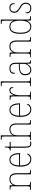

<svg xmlns="http://www.w3.org/2000/svg" viewBox="2001 -2802 810 4853"><g transform="rotate(-90 2406.5 -375.0)"><path d="M34 0V-20H52Q86 -20 101.5 -24Q117 -28 121 -44Q125 -60 125 -95V-442Q125 -476 121 -492Q117 -508 102.5 -512Q88 -516 58 -516H39V-536H149L152 -453H155Q181 -500 216 -521Q251 -542 303 -542Q383 -542 419 -497Q455 -452 455 -359V-95Q455 -60 459 -44Q463 -28 478.5 -24Q494 -20 527 -20H538V0H427V-365Q427 -432 399.5 -474.5Q372 -517 304 -517Q250 -517 217 -493Q184 -469 168.5 -427.5Q153 -386 153 -334V-95Q153 -60 157 -44Q161 -28 176.5 -24Q192 -20 226 -20H238V0Z M808 10Q722 10 672 -60.5Q622 -131 622 -262Q622 -403 668 -472.5Q714 -542 799 -542Q877 -542 920 -475Q963 -408 963 -290V-274H651Q650 -144 693.5 -79.5Q737 -15 808 -15Q860 -15 891.5 -41Q923 -67 939 -102Q948 -96 948 -82Q948 -66 932 -44Q916 -22 884.5 -6Q853 10 808 10ZM935 -298Q934 -396 900.5 -456.5Q867 -517 798 -517Q724 -517 690 -457.5Q656 -398 652 -298Z M1202 10Q1147 10 1123.5 -23.5Q1100 -57 1100 -141V-511H1029V-531Q1067 -532 1086 -552Q1097 -563 1102.5 -588Q1108 -613 1108 -657H1128V-536H1245V-511H1128V-135Q1128 -67 1145.5 -41Q1163 -15 1201 -15Q1227 -15 1254 -20V5Q1240 8 1227 9Q1214 10 1202 10Z M1293 0V-20H1312Q1346 -20 1361.5 -24Q1377 -28 1381 -44Q1385 -60 1385 -95V-663Q1385 -698 1381 -714.5Q1377 -731 1363.5 -735.5Q1350 -740 1322 -740H1300V-760H1413V-487Q1413 -462 1410 -441H1412Q1421 -466 1439.5 -489Q1458 -512 1488.5 -527Q1519 -542 1565 -542Q1636 -542 1674.5 -499Q1713 -456 1713 -363V-94Q1713 -60 1717 -44.5Q1721 -29 1736 -24.5Q1751 -20 1784 -20H1798V0H1685V-361Q1685 -440 1656.5 -478.5Q1628 -517 1562 -517Q1493 -517 1453 -473Q1413 -429 1413 -334V-95Q1413 -60 1417 -44Q1421 -28 1436.5 -24Q1452 -20 1486 -20H1500V0Z M2066 10Q1980 10 1930 -60.5Q1880 -131 1880 -262Q1880 -403 1926 -472.5Q1972 -542 2057 -542Q2135 -542 2178 -475Q2221 -408 2221 -290V-274H1909Q1908 -144 1951.5 -79.5Q1995 -15 2066 -15Q2118 -15 2149.5 -41Q2181 -67 2197 -102Q2206 -96 2206 -82Q2206 -66 2190 -44Q2174 -22 2142.5 -6Q2111 10 2066 10ZM2193 -298Q2192 -396 2158.5 -456.5Q2125 -517 2056 -517Q1982 -517 1948 -457.5Q1914 -398 1910 -298Z M2315 0V-20H2330Q2360 -20 2374 -24Q2388 -28 2392.5 -44.5Q2397 -61 2397 -97V-441Q2397 -476 2392.5 -492Q2388 -508 2372.5 -512Q2357 -516 2322 -516H2310V-536H2421L2424 -428H2426Q2436 -455 2452.5 -482Q2469 -509 2493.5 -526.5Q2518 -544 2554 -544Q2591 -544 2611 -525Q2631 -506 2631 -479Q2631 -464 2626 -453.5Q2621 -443 2610 -443Q2610 -481 2596.5 -500Q2583 -519 2549 -519Q2512 -519 2483.5 -484Q2455 -449 2440 -394Q2425 -339 2425 -280V-97Q2425 -61 2429 -44.5Q2433 -28 2447.5 -24Q2462 -20 2492 -20H2518V0Z M2651 0V-20H2671Q2708 -20 2724 -24Q2740 -28 2744 -43.5Q2748 -59 2748 -94V-662Q2748 -699 2744 -715.5Q2740 -732 2725.5 -736Q2711 -740 2681 -740H2651V-760H2776V-94Q2776 -59 2780 -43.5Q2784 -28 2800.5 -24Q2817 -20 2853 -20H2874V0Z M3062 10Q3006 10 2969 -28Q2932 -66 2932 -146Q2932 -224 2983.5 -261.5Q3035 -299 3145 -303L3220 -306V-371Q3220 -417 3211 -450Q3202 -483 3176.5 -500Q3151 -517 3104 -517Q3040 -517 3015.5 -486Q2991 -455 2991 -395Q2970 -395 2970 -440Q2970 -464 2982.5 -487.5Q2995 -511 3024.5 -526.5Q3054 -542 3104 -542Q3181 -542 3214.5 -500.5Q3248 -459 3248 -379V-107Q3248 -70 3252 -51.5Q3256 -33 3267.5 -26.5Q3279 -20 3303 -20H3308V0H3227L3222 -99H3220Q3208 -75 3188 -49.5Q3168 -24 3137 -7Q3106 10 3062 10ZM3065 -15Q3110 -15 3145 -39.5Q3180 -64 3200 -101.5Q3220 -139 3220 -178V-283L3143 -280Q3040 -277 3000 -241.5Q2960 -206 2960 -145Q2960 -92 2984.5 -53.5Q3009 -15 3065 -15Z M3389 0V-20H3407Q3441 -20 3456.5 -24Q3472 -28 3476 -44Q3480 -60 3480 -95V-442Q3480 -476 3476 -492Q3472 -508 3457.5 -512Q3443 -516 3413 -516H3394V-536H3504L3507 -453H3510Q3536 -500 3571 -521Q3606 -542 3658 -542Q3738 -542 3774 -497Q3810 -452 3810 -359V-95Q3810 -60 3814 -44Q3818 -28 3833.5 -24Q3849 -20 3882 -20H3893V0H3782V-365Q3782 -432 3754.5 -474.5Q3727 -517 3659 -517Q3605 -517 3572 -493Q3539 -469 3523.5 -427.5Q3508 -386 3508 -334V-95Q3508 -60 3512 -44Q3516 -28 3531.5 -24Q3547 -20 3581 -20H3593V0Z M4159 10Q4075 10 4027 -57.5Q3979 -125 3979 -267Q3979 -408 4024 -475.5Q4069 -543 4155 -543Q4215 -543 4253 -516Q4291 -489 4311 -442H4315Q4313 -469 4312 -494.5Q4311 -520 4311 -543V-660Q4311 -698 4307 -714.5Q4303 -731 4289.5 -735.5Q4276 -740 4246 -740H4229V-760H4339V-91Q4339 -58 4343.5 -43Q4348 -28 4363 -24Q4378 -20 4411 -20H4425V0H4315L4311 -105H4309Q4289 -54 4253.5 -22Q4218 10 4159 10ZM4155 -14Q4234 -15 4273 -81.5Q4312 -148 4312 -265Q4312 -389 4279 -453.5Q4246 -518 4158 -518Q4080 -518 4043.5 -455.5Q4007 -393 4007 -264Q4007 -139 4048 -76Q4089 -13 4155 -14Z M4627 10Q4577 10 4548.5 -7Q4520 -24 4508 -48Q4496 -72 4496 -94Q4496 -138 4517 -138Q4517 -80 4540.5 -47.5Q4564 -15 4627 -15Q4681 -15 4709.5 -47.5Q4738 -80 4738 -131Q4738 -154 4731 -174Q4724 -194 4704.5 -213.5Q4685 -233 4646 -255Q4595 -285 4565 -309.5Q4535 -334 4522.5 -360Q4510 -386 4510 -422Q4510 -475 4544 -508.5Q4578 -542 4637 -542Q4696 -542 4724.5 -512.5Q4753 -483 4753 -447Q4753 -405 4732 -405Q4732 -466 4707 -491.5Q4682 -517 4635 -517Q4584 -517 4561 -489Q4538 -461 4538 -421Q4538 -376 4567 -345.5Q4596 -315 4653 -283Q4699 -257 4723.5 -233Q4748 -209 4757 -184Q4766 -159 4766 -129Q4766 -66 4727.5 -28Q4689 10 4627 10Z"/></g></svg>

Font: Noto Serif Tamil SemiCondensed Thin
Style: Italic
Weight: 100
Width: 4
Italic angle: -12°
Designer: Indian Type Foundry, Tom Grace, and the Monotype Design Team
Foundry: Monotype Imaging Inc.
Version: Version 2.003; ttfautohint (v1.8.4.7-5d5b)